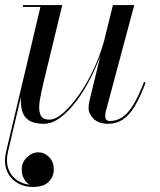

<svg xmlns="http://www.w3.org/2000/svg" viewBox="-48 -480 635 760"><path d="M522 -155.5 528.5 -153Q507 -95.5 485.2 -59.5Q463.5 -23.5 438 -6.8Q412.5 10 381 10Q342 10 322.2 -10Q302.5 -30 302.5 -52.5Q302.5 -58.5 303.8 -67.8Q305 -77 307 -85L349.5 -259.5Q333 -215 308.8 -167.5Q284.5 -120 254.5 -80Q224.5 -40 191.5 -15Q158.5 10 125 10Q86 10 65.8 -4Q45.5 -18 39.2 -42.5Q33 -67 35 -97.5L-16.5 121Q-25 159.5 -15 187.8Q-5 216 18 232.2Q41 248.5 71 251Q57.5 246 47.8 229.2Q38 212.5 38 190Q38 162.5 58.5 142.8Q79 123 103.5 123Q128.5 123 146.8 142.2Q165 161.5 165 190Q165 219 145 239.5Q125 260 81.5 260Q55 260 32.8 250.2Q10.5 240.5 -5 222.5Q-20.5 204.5 -26 178.8Q-31.5 153 -24 121L112 -452.5H43V-460H198.5L124 -152.5Q114.5 -113 109.2 -80Q104 -47 111.5 -26.8Q119 -6.5 148 -6.5Q172.5 -6.5 203.2 -33.8Q234 -61 265.5 -106Q297 -151 322.8 -206.2Q348.5 -261.5 364 -318L399 -460H483.5L370.5 -38Q369.5 -33.5 369 -28.8Q368.5 -24 368.5 -20Q368.5 -1 387 -1Q414.5 -1 437.2 -16.8Q460 -32.5 480.5 -66.5Q501 -100.5 522 -155.5Z"/></svg>

Font: Bodoni Moda 28pt
Style: Italic
Weight: 400
Italic angle: -13°
Designer: Owen Earl
Foundry: indestructible type
Version: Version 2.004